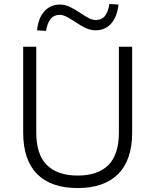

<svg xmlns="http://www.w3.org/2000/svg" viewBox="-20 -941 783 969"><path d="M372 8Q237 8 167 -63Q97 -134 97 -272V-705H163V-273Q163 -161 216.5 -108Q270 -55 372 -55Q474 -55 527 -108Q580 -161 580 -273V-705H647V-272Q647 -134 576.5 -63Q506 8 372 8ZM212 -785 167 -788Q173 -850 204 -884Q235 -918 282 -918Q308 -918 333 -906Q358 -894 386 -875Q412 -858 429.5 -849Q447 -840 463 -840Q493 -840 509.5 -860.5Q526 -881 532 -921L578 -918Q571 -855 540.5 -821.5Q510 -788 463 -788Q437 -788 411.5 -800Q386 -812 357 -832Q333 -848 315 -857Q297 -866 281 -866Q252 -866 235.5 -845.5Q219 -825 212 -785Z"/></svg>

Font: Nunito Sans 9pt Light
Style: Regular
Weight: 300
Version: Version 3.101;gftools[0.9.27]